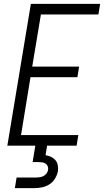

<svg xmlns="http://www.w3.org/2000/svg" viewBox="-20 -755 540 995"><path d="M18 0 140 -735H499L490 -680H192L147 -410H390L381 -355H138L89 -55H386L377 0ZM57 220 66 165H166Q176 165 186 163.5Q196 162 205 157.5Q214 153 221 144Q228 135 229 126Q231 116 227.5 107Q224 98 216.5 93Q209 88 199.5 86.5Q190 85 180 85H149L163 0H224L216 49Q231 52 245 58.5Q259 65 268 76Q277 87 279.5 102.5Q282 118 280 133Q276 153 264.5 171.5Q253 190 235 201Q217 212 197 216Q177 220 157 220Z"/></svg>

Font: Iosevka SS04 Light
Style: Italic
Weight: 300
Italic angle: -9°
Monospace: yes
Designer: Belleve Invis
Foundry: Belleve Invis
Version: Version 19.0.0; ttfautohint (v1.8.4)